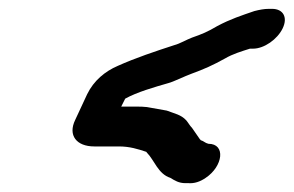

<svg xmlns="http://www.w3.org/2000/svg" viewBox="-20 -478 664 434"><path d="M595 -458H588C577 -458 567 -456 555 -453C526 -443 501 -435 471 -419C449 -406 437 -401 414 -393C403 -389 386 -379 374 -376C331 -362 286 -347 246 -329C218 -317 192 -296 177 -265L150 -207C133 -172 153 -147 193 -147H249C273 -147 292 -141 310 -135C311 -135 311 -134 312 -133C329 -116 337 -85 365 -76C375 -70 384 -64 399 -64H406C419 -63 432 -67 445 -76C484 -102 491 -153 451 -153C443 -155 441 -159 434 -161C433 -161 434 -162 432 -163C426 -172 420 -180 414 -189C409 -194 406 -200 401 -206C389 -219 375 -221 357 -228L312 -236C303 -237 297 -237 292 -237H254L263 -255C290 -270 329 -281 360 -290C372 -293 398 -306 412 -311C442 -322 460 -330 489 -346C506 -356 526 -362 545 -368H552C577 -368 607 -389 619 -414C631 -439 620 -458 595 -458Z"/></svg>

Font: Electronic
Style: BlkUltIt
Weight: 900
Version: Version 1.011